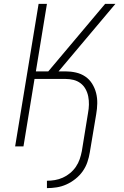

<svg xmlns="http://www.w3.org/2000/svg" viewBox="-20 -755 640 990"><path d="M222 215V177Q242 177 263 173.5Q284 170 304 161Q324 152 341.5 137.5Q359 123 371.5 104.5Q384 86 391 65.5Q398 45 402 24L434 -173Q438 -194 438.5 -215.5Q439 -237 435 -257.5Q431 -278 421 -296Q411 -314 395 -326Q379 -338 359 -343Q339 -348 317 -348H158L101 0H58L179 -735H222L165 -387H229L522 -735H575L282 -387H317Q345 -387 371.5 -381Q398 -375 419.5 -360.5Q441 -346 455 -323.5Q469 -301 475.5 -275.5Q482 -250 481.5 -222Q481 -194 476 -166L443 31Q439 56 430.5 81Q422 106 406.5 128Q391 150 369 167.5Q347 185 322.5 196Q298 207 272.5 211Q247 215 222 215Z"/></svg>

Font: Iosevka SS04 XLt Ex Obl
Style: Regular
Weight: 200
Width: 7
Italic angle: -9°
Monospace: yes
Designer: Belleve Invis
Foundry: Belleve Invis
Version: Version 19.0.0; ttfautohint (v1.8.4)